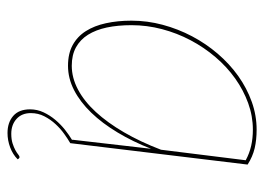

<svg xmlns="http://www.w3.org/2000/svg" viewBox="-116 -420 703 511"><g transform="rotate(90 235.5 -164.5)"><path d="M398 135Q400 135 402 137L404 140Q391 153 372.2 160Q353.5 167 334 167Q306 167 288.5 151.8Q271 136.5 271 107Q271 88 279 71Q287 54 299 39.8Q311 25.5 325.2 14.2Q339.5 3 352 -4.5V-7L376 -215Q357 -166.5 332.5 -125.8Q308 -85 279.8 -55.8Q251.5 -26.5 220 -10.2Q188.5 6 155 6Q122.5 6 99.8 -6.5Q77 -19 62.8 -41.5Q48.5 -64 41.8 -95Q35 -126 35 -163Q35 -205 46 -246Q57 -287 76.5 -324Q96 -361 123 -392.5Q150 -424 182.2 -447Q214.5 -470 250.8 -483Q287 -496 325 -496Q352 -496 374.5 -490.8Q397 -485.5 418 -472L361 0Q350.5 6 336.8 15.8Q323 25.5 310.5 39Q298 52.5 289.5 69Q281 85.5 281 105Q281 129 296.5 143Q312 157 336 157Q351 157 361.8 153.5Q372.5 150 379.8 146Q387 142 391.2 138.5Q395.5 135 398 135ZM155 -4Q187 -4 218.2 -20.5Q249.5 -37 278 -68Q306.5 -99 332 -142.8Q357.5 -186.5 378.5 -241.5L406.5 -467Q388 -477 368 -481.5Q348 -486 325 -486Q289 -486 254.5 -473.5Q220 -461 189 -439Q158 -417 132 -386.5Q106 -356 87 -320Q68 -284 57.5 -244Q47 -204 47 -163Q47 -126.5 53.2 -97.2Q59.5 -68 72.5 -47.2Q85.5 -26.5 106 -15.2Q126.5 -4 155 -4Z"/></g></svg>

Font: Lato Hairline
Style: Italic
Weight: 250
Italic angle: -7°
Designer: Lukasz Dziedzic
Foundry: Lukasz Dziedzic
Version: Version 1.104; Western+Polish opensource